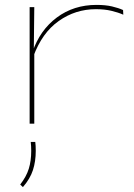

<svg xmlns="http://www.w3.org/2000/svg" viewBox="-20 -505 548 784"><path d="M116 -274 105.5 -286 112.5 -292.5Q143 -382 212 -433.5Q281 -485 374 -485Q410.5 -485 437.2 -478.8Q464 -472.5 482.5 -464L483.5 -445Q462 -454.5 434.2 -461Q406.5 -467.5 371.5 -467.5Q288 -467.5 219.8 -419.2Q151.5 -371 116 -274ZM101 0V-476H120L118 -297.5H120V0ZM124 74.5Q125 82 125.5 91Q126 100 126 111Q126 154 114.5 189.5Q103 225 73.5 259L62.5 248.5Q87.5 216.5 97.5 184.2Q107.5 152 107.5 111.5Q107.5 101.5 107 92.2Q106.5 83 105.5 74.5Z"/></svg>

Font: Anek Latin Expanded Thin
Style: Regular
Weight: 250
Width: 7
Designer: Yesha Goshar
Foundry: Ek Type
Version: Version 1.003